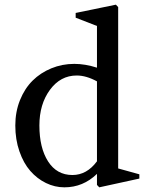

<svg xmlns="http://www.w3.org/2000/svg" viewBox="-20 -782 641 814"><path d="M570.8 -43V-24.9L400.9 12.2L391.1 2V-44.9Q332.5 12.2 252.9 12.2Q212.4 12.2 174.8 -6.1Q137.2 -24.4 108.4 -57.4Q79.6 -90.3 62.3 -140.4Q44.9 -190.4 44.9 -250Q44.9 -308.1 64.7 -357.4Q84.5 -406.7 118.2 -440.2Q151.9 -473.6 197.8 -492.4Q243.7 -511.2 294.9 -511.2Q341.3 -511.2 391.1 -495.1V-671.9L300.8 -707V-727.1L471.2 -762.2L481 -752V-67.9ZM391.1 -98.1V-437Q345.7 -461.9 305.2 -461.9Q236.3 -461.9 191.7 -401.1Q147 -340.3 147 -250Q147 -155.3 183.8 -97.7Q220.7 -40 287.1 -40Q348.1 -40 391.1 -98.1Z"/></svg>

Font: Amethysta
Style: Regular
Weight: 400
Designer: Konstantin Vinogradov, Alexei Vanyashin
Foundry: Cyreal (www.cyreal.org)
Version: Version 1.002